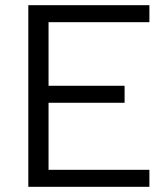

<svg xmlns="http://www.w3.org/2000/svg" viewBox="-20 -720 635 740"><path d="M89.1 0V-700H555.8V-634.5H167.1V-389.4H460.2V-323.9H167.1V-65.5H555.8V0Z"/></svg>

Font: Envelope Sans Variable
Style: Regular
Weight: 500
Designer: Andreas Rasmussen / Norman Anderson
Foundry: mail.de GmbH
Version: Version 1.150